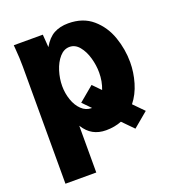

<svg xmlns="http://www.w3.org/2000/svg" viewBox="-136 -666 871 960"><g transform="rotate(-20 300.0 -185.5)"><path d="M414.5 -7.5Q376.5 7.5 331.5 7.5Q292.5 7.5 263 -8.8Q233.5 -25 212 -60V189H48V-434Q48 -479.5 43.5 -531L42 -550H196.5L201.5 -482Q226 -525 258.2 -542.5Q290.5 -560 334.5 -560Q413 -560 463.5 -516.2Q514 -472.5 537 -406.5Q560 -340.5 560 -271.5Q560 -218 544.2 -164.2Q528.5 -110.5 496.5 -70.5L550 -16L471 50ZM302.5 -121.5 260.5 -164.5 339.5 -230.5 380.5 -188.5Q396.5 -229 396.5 -276Q396.5 -315 385.2 -354.5Q374 -394 352.2 -420.5Q330.5 -447 300.5 -447Q270.5 -447 247.5 -420.8Q224.5 -394.5 212 -354.5Q199.5 -314.5 199.5 -275Q199.5 -236.5 211.8 -201Q224 -165.5 247 -143.5Q270 -121.5 300 -121.5Z"/></g></svg>

Font: JuliaMono Black
Style: Regular
Weight: 900
Monospace: yes
Designer: cormullion
Foundry: corm
Version: Version 0.054; ttfautohint (v1.8.4)